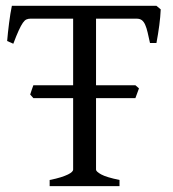

<svg xmlns="http://www.w3.org/2000/svg" viewBox="-20 -635 591 655"><path d="M149.4 0V-21Q171.9 -25.4 187.3 -30.3Q202.6 -35.2 211.9 -39.8Q221.2 -44.4 225.3 -48.6Q229.5 -52.7 229.5 -56.2V-300.3H93.8L83 -312.5Q85.4 -319.8 88.1 -328.1Q90.8 -336.4 93.8 -344.2H229.5V-571.3H83.5Q76.2 -571.3 70.1 -568.6Q64 -565.9 57.9 -557.1Q51.8 -548.3 43.9 -531.2Q36.1 -514.2 25.4 -485.8L4.4 -495.1Q6.8 -523.9 11 -556.6Q15.1 -589.4 20.5 -615.2H513.7L528.3 -603Q527.3 -578.1 523.4 -548.6Q519.5 -519 513.7 -488.3H491.7Q487.3 -508.8 483.6 -524.4Q480 -540 475.3 -550.5Q470.7 -561 463.9 -566.2Q457 -571.3 446.3 -571.3H307.6V-344.2H441.9L454.1 -333.5L441.9 -300.3H307.6V-56.2Q307.6 -49.8 325.2 -40Q342.8 -30.3 387.7 -21V0Z"/></svg>

Font: Gentium Plus Afr
Style: Regular
Weight: 400
Designer: J. Victor Gaultney, Annie Olsen, Iska Routamaa, Becca Hirsbrunner
Foundry: SIL International
Version: Version 5.000